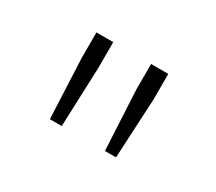

<svg xmlns="http://www.w3.org/2000/svg" viewBox="-58 -869 490 435"><g transform="rotate(30 187.0 -651.5)"><path d="M99 -540H130L136 -696V-763H92V-696ZM243 -540H272L280 -696V-763H235V-696Z"/></g></svg>

Font: Harano Aji Gothic ExtraLight
Style: Regular
Weight: 250
Foundry: Masamichi Hosoda
Version: HaranoAjiGothic-ExtraLight version 20230610;ttx 4.39.4